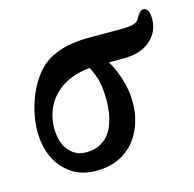

<svg xmlns="http://www.w3.org/2000/svg" viewBox="-77 -539 635 628"><g transform="rotate(-15 240.0 -224.5)"><path d="M175 11Q107 11 64.5 -37Q22 -85 22 -164Q22 -193 28.5 -223Q35 -253 46 -281Q62 -320 87 -350.5Q112 -381 155.5 -398.5Q199 -416 268 -416H379Q402 -416 416.5 -420.5Q431 -425 435 -436Q440 -446 447 -453Q454 -460 459 -460Q480 -460 480 -422Q480 -379 447.5 -350Q415 -321 356 -321H269Q208 -321 165.5 -300Q123 -279 100.5 -242.5Q78 -206 78 -159Q78 -111 100.5 -83.5Q123 -56 160 -56Q194 -56 218 -73.5Q242 -91 254.5 -124.5Q267 -158 267 -204Q267 -255 255 -288Q243 -321 226 -345L285 -348Q311 -322 329.5 -273Q348 -224 348 -174Q348 -124 328 -81.5Q308 -39 269.5 -14Q231 11 175 11Z"/></g></svg>

Font: Junicode VF
Style: Italic
Weight: 400
Italic angle: -11°
Designer: Peter S. Baker
Version: Version 2.209